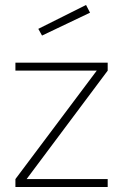

<svg xmlns="http://www.w3.org/2000/svg" viewBox="-20 -752 495 772"><path d="M42 -500H413V-468L87 -32H413V0H42V-32L369 -468H42ZM134 -636 326 -732 342 -701 149 -609Z"/></svg>

Font: Titillium Web ExtraLight
Style: Regular
Weight: 275
Version: Version 1.002;PS 57.000;hotconv 1.0.70;makeotf.lib2.5.55311